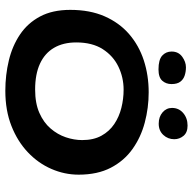

<svg xmlns="http://www.w3.org/2000/svg" viewBox="-22 -666 714 710"><g transform="rotate(90 335.0 -311.0)"><path d="M315.7 26.3Q257.2 26.3 203.5 13.3Q149.8 0.4 107.7 -27.9Q65.5 -56.2 41 -102.1Q16.5 -148 16.5 -214Q16.5 -286.5 40.3 -340.8Q64.1 -395.1 106 -431.4Q147.9 -467.7 203.2 -485.8Q258.6 -503.8 321.5 -503.8Q378.6 -503.8 433 -489.4Q487.3 -475.1 530.9 -444.1Q574.5 -413.2 600.2 -363.9Q625.9 -314.6 625.9 -244.9Q625.9 -192.7 604.7 -144.1Q583.6 -95.4 543.3 -57.2Q503 -18.9 445.7 3.7Q388.4 26.3 315.7 26.3ZM311.1 -83.9Q361.9 -83.9 397.5 -99.6Q433.1 -115.3 455.2 -141.1Q477.4 -166.9 487.7 -197.5Q498 -228.1 498 -258.1Q498 -300 481.8 -329.2Q465.7 -358.4 438.8 -376.5Q411.9 -394.6 378.9 -402.8Q345.9 -411.1 311.6 -411.1Q266.6 -411.1 226.6 -391.9Q186.6 -372.7 161.7 -333.9Q136.9 -295.1 136.9 -235.9Q136.9 -187.9 156.8 -153.8Q176.7 -119.7 215.5 -101.8Q254.3 -83.9 311.1 -83.9ZM236.8 -540.1Q200.8 -540.1 185.7 -553.8Q170.6 -567.6 170.6 -588.6Q170.6 -613.8 189.7 -627.7Q208.8 -641.6 228.9 -641.6Q245.1 -641.6 259.3 -636.9Q273.6 -632.2 282.2 -620.7Q290.9 -609.2 290.9 -588.3Q290.9 -568.1 278.6 -554.1Q266.2 -540.1 236.8 -540.1ZM437.5 -540.9Q412.1 -540.9 395.6 -555Q379.1 -569.1 379.1 -590.1Q379.1 -615.4 398 -631.5Q416.9 -647.6 444.4 -647.6Q469.8 -647.6 482.3 -632.7Q494.8 -617.7 494.8 -598.5Q494.8 -574.8 479 -557.9Q463.2 -540.9 437.5 -540.9Z"/></g></svg>

Font: Gluten Thin
Style: Regular
Weight: 100
Designer: Tyler Finck
Foundry: Etcetera Type Company
Version: Version 1.300